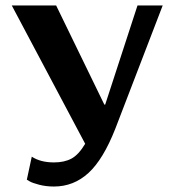

<svg xmlns="http://www.w3.org/2000/svg" viewBox="-20 -670 636 701"><path d="M361 -288H364L482 -650H574L401 -200Q357 -88 303 -38.5Q249 11 177 11Q148 11 123 4.5Q98 -2 88 -8L78 -14L96 -98Q128 -77 177 -77Q215 -77 241 -91Q267 -105 291 -145L23 -650H185Z"/></svg>

Font: ArsenalBold
Style: Bold
Weight: 700
Designer: Andrij Shevchenko
Foundry: Stairsfor.com
Version: Version 1.000